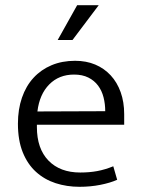

<svg xmlns="http://www.w3.org/2000/svg" viewBox="-20 -710 544 739"><path d="M458 -230H122V-221Q122 -138 166.5 -92Q211 -46 289 -46Q324 -46 354 -51.5Q384 -57 416 -70L431 -18Q404 -6 366 1.5Q328 9 286 9Q237 9 194 -5Q151 -19 118.5 -48.5Q86 -78 67.5 -124Q49 -170 49 -234Q49 -289 64.5 -334Q80 -379 109 -410.5Q138 -442 178.5 -459Q219 -476 269 -476Q312 -476 346.5 -461.5Q381 -447 406 -420Q431 -393 444.5 -355Q458 -317 458 -271ZM385 -282Q385 -310 378.5 -335.5Q372 -361 357.5 -380.5Q343 -400 320 -411.5Q297 -423 265 -423Q207 -423 169.5 -385Q132 -347 124 -281ZM360 -690 259 -556H202L277 -690Z"/></svg>

Font: Mukta Malar Light
Style: Regular
Weight: 300
Designer: Aadarsh Rajan, Girish Dalvi, Yashodeep Gholap
Foundry: Ek Type
Version: Version 2.538;PS 1.000;hotconv 16.6.51;makeotf.lib2.5.65220;